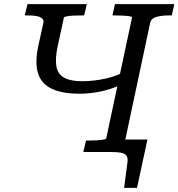

<svg xmlns="http://www.w3.org/2000/svg" viewBox="-20 -730 857 922"><path d="M513 0H488L499 -60H688L638 172H576L592 50Q595 29 587.5 18Q580 7 562 3.5Q544 0 513 0ZM164 -510 188 -619Q191 -630 186 -637Q181 -644 170.5 -648.5Q160 -653 144 -654.5Q128 -656 108 -656H99L112 -710H397L384 -656H373Q352 -656 332 -655Q312 -654 300 -651.5Q288 -649 287 -646L257 -508Q244 -447 251 -410Q258 -373 288.5 -356.5Q319 -340 374 -340Q432 -340 491 -353.5Q550 -367 604 -400L593 -340Q559 -320 520 -306.5Q481 -293 440.5 -286.5Q400 -280 363 -280Q277 -280 227 -304.5Q177 -329 162 -380Q147 -431 164 -510ZM380 0 393 -55H402Q421 -55 441 -56Q461 -57 475.5 -59.5Q490 -62 490 -65L614 -646Q615 -650 601.5 -652Q588 -654 568 -655Q548 -656 529 -656H520L532 -710H817L805 -656H794Q757 -656 731.5 -649Q706 -642 701 -620L569 0Z"/></svg>

Font: Roboto Serif
Style: Italic
Weight: 400
Italic angle: -10°
Designer: Greg Gazdowicz
Foundry: Commercial Type
Version: Version 1.008